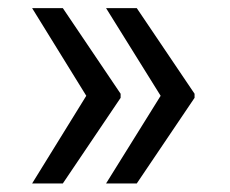

<svg xmlns="http://www.w3.org/2000/svg" viewBox="-20 -585 555 464"><path d="M188.5 -353.5 57.6 -565.4H131.8L271.5 -358.4V-348.6L131.8 -141.6H57.6ZM368.2 -353.5 236.3 -565.4H310.5L450.2 -358.4V-348.6L310.5 -141.6H236.3Z"/></svg>

Font: WEMIX Pretendard
Style: Regular
Weight: 400
Designer: Base glyphs from Inter by Rasmus Andersson; Hangeul glyphs from Noto Sans CJK(Source Han Sans) by Jang Soo-young and Kan
Foundry: Kil Hyung-jin
Version: Version 1.000